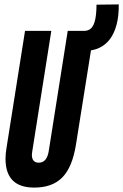

<svg xmlns="http://www.w3.org/2000/svg" viewBox="-20 -840 558 870"><path d="M135.1 10Q69.9 10 37.5 -22.6Q5 -55.1 5 -120.8Q5 -133.2 6.2 -145.4Q7.4 -157.6 10.5 -176.1L93.4 -700H212.5L125.7 -151Q121.9 -128.3 129.6 -115.6Q137.2 -102.8 155.5 -102.8Q193 -102.8 201.1 -157L286.9 -700H406.3L324 -183.6Q307.8 -82.7 262.7 -36.4Q217.5 10 135.1 10ZM349.9 -609.8 348.3 -700H360.1Q380.9 -700 393.1 -712.1Q405.3 -724.2 411.2 -750.6Q417.1 -777 417.3 -818.8L518.1 -820Q518.7 -767.8 508.3 -728.4Q497.9 -689 478.1 -662.7Q458.3 -636.4 429.8 -623.1Q401.3 -609.8 365.7 -609.8Z"/></svg>

Font: Georama ExtraCondensed Thin
Style: Italic
Weight: 100
Width: 2
Italic angle: -9°
Designer: Jean-Baptiste Levee
Foundry: Production Type
Version: Version 1.001